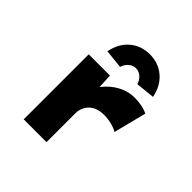

<svg xmlns="http://www.w3.org/2000/svg" viewBox="-201 -948 1113 1113"><g transform="rotate(45 355.0 -392.0)"><path d="M155 0V-533H329L339 -341L287 -350Q303 -404 337.5 -448Q372 -492 420 -518Q468 -544 521 -544Q552 -544 580 -538.5Q608 -533 630 -522L579 -320Q561 -332 529.5 -340Q498 -348 466 -348Q435 -348 411.5 -339Q388 -330 372.5 -314Q357 -298 349.5 -278Q342 -258 342 -236V0ZM335 -610 219 -622Q234 -698 284.5 -741Q335 -784 406 -784Q477 -784 527.5 -741Q578 -698 593 -622L477 -610Q468 -638 448.5 -654Q429 -670 406 -670Q383 -670 363.5 -654Q344 -638 335 -610Z"/></g></svg>

Font: Lexend Mega ExtraBold
Style: Regular
Weight: 800
Designer: Bonnie Shaver-Troup, Thomas Jockin
Foundry: Lexend
Version: Version 1.007